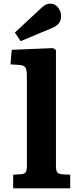

<svg xmlns="http://www.w3.org/2000/svg" viewBox="-20 -1030 440 1050"><path d="M52 0V-74.5L96.5 -77.5Q114.5 -79 120.7 -88Q127 -97 127 -125.5V-614Q127 -647.5 119.2 -660.5Q111.5 -673.5 83.5 -675L37.5 -678L44 -757.5L270 -767L286 -756V-124Q286 -98.5 292 -88.8Q298 -79 318.5 -77L364 -74.5V0ZM93 -805 61.5 -852 206 -986.5Q221 -1000.5 232 -1005.3Q243 -1010 254 -1010Q282.5 -1010 298.3 -988.3Q314 -966.5 314 -941Q314 -919 301.8 -902.8Q289.5 -886.5 261.5 -875.5Z"/></svg>

Font: Literata Variable Black
Style: Regular
Weight: 900
Designer: Latin by Veronika Burian and Jose Scaglione. Greek by Irene Vlachou. Cyrillic by Vera Evstafieva.
Foundry: TypeTogether
Version: Version 3.021